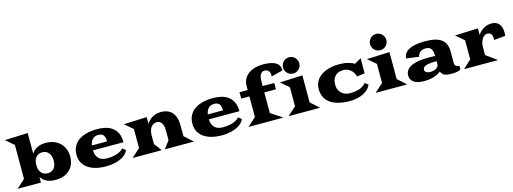

<svg xmlns="http://www.w3.org/2000/svg" viewBox="-6 -1867 7741 2896"><g transform="rotate(-15 3864.5 -419.0)"><path d="M151.9 -119.1V-649.4L23.9 -758.8L384.8 -773.4V-450.2Q419.4 -505.9 475.8 -532.7Q532.2 -559.6 603.5 -559.6Q679.2 -559.6 737.1 -536.4Q794.9 -513.2 834 -472.9Q873 -432.6 893.1 -378.9Q913.1 -325.2 913.1 -263.7Q913.1 -209 895.5 -158Q877.9 -106.9 840.8 -67.6Q803.7 -28.3 745.8 -4.6Q688 19 606.9 19Q532.7 19 476.1 -6.6Q419.4 -32.2 384.8 -86.4V0H19.5ZM384.8 -270Q384.8 -226.1 396.7 -195.3Q408.7 -164.6 428 -145.3Q447.3 -126 471.4 -117.2Q495.6 -108.4 520.5 -108.4Q550.3 -108.4 575.2 -118.7Q600.1 -128.9 618.2 -149.2Q636.2 -169.4 646.2 -199.7Q656.2 -230 656.2 -270Q656.2 -310.1 646.2 -341.1Q636.2 -372.1 618.2 -393.3Q600.1 -414.6 575.2 -425.3Q550.3 -436 520.5 -436Q494.1 -436 469.7 -427Q445.3 -418 426.5 -398.2Q407.7 -378.4 396.2 -346.9Q384.8 -315.4 384.8 -270Z M1010.7 -262.2Q1010.7 -321.8 1028.1 -367.2Q1045.4 -412.6 1075 -445.6Q1104.5 -478.5 1143.8 -500.5Q1183.1 -522.5 1227.5 -535.6Q1272 -548.8 1319.1 -554.2Q1366.2 -559.6 1410.6 -559.6Q1481.4 -559.6 1542.7 -543.9Q1604 -528.3 1648.9 -493.7Q1693.8 -459 1719.5 -402.6Q1745.1 -346.2 1745.1 -265.1H1268.1Q1270 -214.4 1285.4 -181.4Q1300.8 -148.4 1325.2 -129.2Q1349.6 -109.9 1380.9 -102.1Q1412.1 -94.2 1445.3 -94.2Q1475.1 -94.2 1509.8 -97.7Q1544.4 -101.1 1579.1 -110.6Q1613.8 -120.1 1645.5 -136.7Q1677.2 -153.3 1700.7 -180.2L1750.5 -141.1Q1738.3 -111.3 1716.3 -87.9Q1694.3 -64.5 1666 -46.6Q1637.7 -28.8 1604.7 -16.4Q1571.8 -3.9 1537.1 3.9Q1502.4 11.7 1467.8 15.4Q1433.1 19 1401.4 19Q1312 19 1240 0.5Q1168 -18.1 1116.9 -54Q1065.9 -89.8 1038.3 -142.3Q1010.7 -194.8 1010.7 -262.2ZM1508.8 -341.3Q1508.8 -377.4 1502.2 -402.1Q1495.6 -426.8 1482.4 -441.9Q1469.2 -457 1449.5 -463.6Q1429.7 -470.2 1403.3 -470.2Q1347.7 -470.2 1314.9 -436.5Q1282.2 -402.8 1272 -341.3Z M1948.2 -119.1V-416.5L1820.3 -525.9L2181.2 -540.5V-434.6Q2216.3 -494.6 2273.7 -527.1Q2331.1 -559.6 2405.3 -559.6Q2461.9 -559.6 2506.1 -542.2Q2550.3 -524.9 2580.3 -490.5Q2610.4 -456.1 2626 -404.5Q2641.6 -353 2641.6 -285.2V-119.1L2773.9 0H2318.8L2408.7 -119.1V-274.9Q2408.7 -306.2 2402.8 -334Q2397 -361.8 2384.5 -382.8Q2372.1 -403.8 2352.5 -416Q2333 -428.2 2305.7 -428.2Q2278.3 -428.2 2255.4 -416.3Q2232.4 -404.3 2215.8 -381.6Q2199.2 -358.9 2190.2 -325.9Q2181.2 -293 2181.2 -250.5V-119.1L2271 0H1815.9Z M2820.3 -262.2Q2820.3 -321.8 2837.6 -367.2Q2855 -412.6 2884.5 -445.6Q2914.1 -478.5 2953.4 -500.5Q2992.7 -522.5 3037.1 -535.6Q3081.5 -548.8 3128.7 -554.2Q3175.8 -559.6 3220.2 -559.6Q3291 -559.6 3352.3 -543.9Q3413.6 -528.3 3458.5 -493.7Q3503.4 -459 3529.1 -402.6Q3554.7 -346.2 3554.7 -265.1H3077.6Q3079.6 -214.4 3095 -181.4Q3110.4 -148.4 3134.8 -129.2Q3159.2 -109.9 3190.4 -102.1Q3221.7 -94.2 3254.9 -94.2Q3284.7 -94.2 3319.3 -97.7Q3354 -101.1 3388.7 -110.6Q3423.3 -120.1 3455.1 -136.7Q3486.8 -153.3 3510.3 -180.2L3560.1 -141.1Q3547.9 -111.3 3525.9 -87.9Q3503.9 -64.5 3475.6 -46.6Q3447.3 -28.8 3414.3 -16.4Q3381.3 -3.9 3346.7 3.9Q3312 11.7 3277.3 15.4Q3242.7 19 3210.9 19Q3121.6 19 3049.6 0.5Q2977.5 -18.1 2926.5 -54Q2875.5 -89.8 2847.9 -142.3Q2820.3 -194.8 2820.3 -262.2ZM3318.4 -341.3Q3318.4 -377.4 3311.8 -402.1Q3305.2 -426.8 3292 -441.9Q3278.8 -457 3259 -463.6Q3239.3 -470.2 3212.9 -470.2Q3157.2 -470.2 3124.5 -436.5Q3091.8 -402.8 3081.5 -341.3Z M3757.8 -119.1V-440.9H3629.9V-540.5H3757.8V-604.5Q3757.8 -667 3783.9 -714.1Q3810.1 -761.2 3854.5 -792.5Q3898.9 -823.7 3956.8 -839.4Q4014.6 -855 4078.6 -855Q4102.5 -855 4131.3 -853Q4160.2 -851.1 4189.2 -845.5Q4218.3 -839.8 4245.4 -829.6Q4272.5 -819.3 4293.5 -803Q4314.5 -786.6 4327.1 -763.2Q4339.8 -739.7 4339.8 -707.5Q4339.8 -703.6 4339.6 -699.2Q4339.4 -694.8 4338.9 -690.9L4159.7 -644.5Q4160.6 -651.4 4161.1 -657.7Q4161.6 -664.1 4161.6 -670.4Q4161.6 -689.5 4156 -705.3Q4150.4 -721.2 4139.9 -732.9Q4129.4 -744.6 4114 -751.2Q4098.6 -757.8 4079.6 -757.8Q4049.3 -757.8 4031.7 -742.9Q4014.2 -728 4004.9 -702.1Q3995.6 -676.3 3993.2 -641.6Q3990.7 -606.9 3990.7 -566.9V-540.5H4171.9V-440.9H3990.7V-119.1L4171.9 0H3625.5Z M4486.8 -603Q4460.4 -603 4437.3 -613Q4414.1 -623 4397 -640.1Q4379.9 -657.2 4369.9 -680.4Q4359.9 -703.6 4359.9 -730Q4359.9 -756.3 4369.9 -779.5Q4379.9 -802.7 4397 -820.1Q4414.1 -837.4 4437.3 -847.4Q4460.4 -857.4 4486.8 -857.4Q4513.2 -857.4 4536.4 -847.4Q4559.6 -837.4 4576.9 -820.1Q4594.2 -802.7 4604.2 -779.5Q4614.3 -756.3 4614.3 -730Q4614.3 -703.6 4604.2 -680.4Q4594.2 -657.2 4576.9 -640.1Q4559.6 -623 4536.4 -613Q4513.2 -603 4486.8 -603ZM4383.8 -119.1V-416.5L4255.9 -525.9L4611.8 -540.5V-119.1L4744.1 0H4251.5Z M4795.9 -274.4Q4795.9 -343.8 4825.9 -397Q4856 -450.2 4908.7 -486.3Q4961.4 -522.5 5033.2 -541Q5105 -559.6 5188.5 -559.6Q5268.6 -559.6 5327.4 -543.7Q5386.2 -527.8 5424.8 -504.4L5526.9 -563.5V-327.1L5404.8 -312.5Q5395.5 -343.8 5379.4 -370.6Q5363.3 -397.5 5340.6 -417Q5317.9 -436.5 5289.1 -447.5Q5260.3 -458.5 5226.1 -458.5Q5194.8 -458.5 5163.8 -449.7Q5132.8 -440.9 5108.2 -419.7Q5083.5 -398.4 5068.1 -363Q5052.7 -327.6 5052.7 -274.4Q5052.7 -229.5 5068.6 -195.8Q5084.5 -162.1 5110.6 -139.4Q5136.7 -116.7 5170.4 -105.5Q5204.1 -94.2 5240.2 -94.2Q5271 -94.2 5305.4 -97.9Q5339.8 -101.6 5373.3 -111.8Q5406.7 -122.1 5437 -140.1Q5467.3 -158.2 5489.7 -187L5539.6 -147.9Q5524.9 -110.8 5494.4 -80.1Q5463.9 -49.3 5420.7 -27.3Q5377.4 -5.4 5323 6.8Q5268.6 19 5206.5 19Q5108.9 19 5032.7 0Q4956.5 -19 4903.8 -56.2Q4851.1 -93.3 4823.5 -148.2Q4795.9 -203.1 4795.9 -274.4Z M5846.2 -603Q5819.8 -603 5796.6 -613Q5773.4 -623 5756.3 -640.1Q5739.3 -657.2 5729.2 -680.4Q5719.2 -703.6 5719.2 -730Q5719.2 -756.3 5729.2 -779.5Q5739.3 -802.7 5756.3 -820.1Q5773.4 -837.4 5796.6 -847.4Q5819.8 -857.4 5846.2 -857.4Q5872.6 -857.4 5895.8 -847.4Q5918.9 -837.4 5936.3 -820.1Q5953.6 -802.7 5963.6 -779.5Q5973.6 -756.3 5973.6 -730Q5973.6 -703.6 5963.6 -680.4Q5953.6 -657.2 5936.3 -640.1Q5918.9 -623 5895.8 -613Q5872.6 -603 5846.2 -603ZM5743.2 -119.1V-416.5L5615.2 -525.9L5971.2 -540.5V-119.1L6103.5 0H5610.8Z M6152.3 -126Q6152.3 -165 6168.5 -193.6Q6184.6 -222.2 6211.9 -242.4Q6239.3 -262.7 6275.9 -275.4Q6312.5 -288.1 6353.5 -295.2Q6394.5 -302.2 6437.7 -304.9Q6481 -307.6 6522 -307.6Q6544.9 -307.6 6570.6 -306.9Q6596.2 -306.2 6622.1 -305.2Q6621.1 -340.3 6616 -367.9Q6610.8 -395.5 6598.9 -414.3Q6586.9 -433.1 6565.7 -443.1Q6544.4 -453.1 6511.2 -453.1Q6489.7 -453.1 6468.8 -447.8Q6447.8 -442.4 6430.7 -430.7Q6413.6 -418.9 6401.6 -400.6Q6389.6 -382.3 6386.2 -356L6190.4 -382.8Q6190.4 -416 6203.9 -442.1Q6217.3 -468.3 6240.7 -488Q6264.2 -507.8 6296.1 -521.5Q6328.1 -535.2 6365 -543.5Q6401.9 -551.8 6442.1 -555.7Q6482.4 -559.6 6522.5 -559.6Q6570.8 -559.6 6615 -555.4Q6659.2 -551.3 6697.3 -540.5Q6735.4 -529.8 6766.4 -511.7Q6797.4 -493.7 6819.3 -465.8Q6841.3 -438 6853.3 -399.4Q6865.2 -360.8 6865.2 -309.6V-137.7Q6865.2 -98.6 6884.5 -83Q6903.8 -67.4 6937 -67.4V-11.2Q6932.6 -6.8 6922.1 -1.7Q6911.6 3.4 6894.8 8.1Q6877.9 12.7 6855 15.9Q6832 19 6802.2 19Q6766.1 19 6737.3 15.4Q6708.5 11.7 6687.3 2.7Q6666 -6.3 6651.9 -22Q6637.7 -37.6 6630.4 -61.5Q6606 -40 6575.2 -24.9Q6544.4 -9.8 6510 0Q6475.6 9.8 6439.2 14.4Q6402.8 19 6367.7 19Q6344.2 19 6319.3 16.6Q6294.4 14.2 6270.5 8.1Q6246.6 2 6225.1 -8.5Q6203.6 -19 6187.5 -35.2Q6171.4 -51.3 6161.9 -73.7Q6152.3 -96.2 6152.3 -126ZM6404.8 -147.5Q6404.8 -134.3 6411.6 -123.5Q6418.5 -112.8 6430.2 -105.5Q6441.9 -98.1 6457.5 -94.2Q6473.1 -90.3 6490.7 -90.3Q6508.8 -90.3 6530.8 -94.5Q6552.7 -98.6 6572.5 -108.4Q6592.3 -118.2 6606.4 -134Q6620.6 -149.9 6622.6 -172.9V-222.7Q6615.7 -223.1 6609.6 -223.1Q6603.5 -223.1 6598.1 -223.1Q6545.9 -223.1 6509.3 -218Q6472.7 -212.9 6449.5 -203.1Q6426.3 -193.4 6415.5 -179.2Q6404.8 -165 6404.8 -147.5Z M7119.6 -119.1V-416.5L6991.7 -525.9L7352.5 -540.5V-437Q7371.6 -467.3 7396.2 -490.2Q7420.9 -513.2 7449 -528.6Q7477.1 -543.9 7507.6 -551.8Q7538.1 -559.6 7568.8 -559.6Q7609.4 -559.6 7638.9 -545.9Q7668.5 -532.2 7687.5 -507.6Q7706.5 -482.9 7715.8 -449.2Q7725.1 -415.5 7725.1 -376Q7725.1 -363.3 7724.1 -350.1Q7723.1 -336.9 7720.2 -324.2L7542 -308.1Q7543.9 -315.9 7544.2 -323Q7544.4 -330.1 7544.4 -336.9Q7544.4 -356.9 7539.8 -373.5Q7535.2 -390.1 7526.1 -402.1Q7517.1 -414.1 7503.2 -420.7Q7489.3 -427.2 7470.7 -427.2Q7451.2 -427.2 7435.1 -419.4Q7418.9 -411.6 7405.8 -398.4Q7392.6 -385.3 7382.6 -367.9Q7372.6 -350.6 7366 -331.8Q7359.4 -313 7356 -293.9Q7352.5 -274.9 7352.5 -258.3V-124L7522.5 0H6992.2Z"/></g></svg>

Font: Goblin One
Style: Regular
Weight: 400
Designer: Riccardo De Franceschi
Foundry: Sorkin Type Co.
Version: Version 1.001